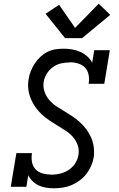

<svg xmlns="http://www.w3.org/2000/svg" viewBox="-20 -1005 640 1033"><path d="M269 8Q247 8 226.5 4.5Q206 1 188 -7.5Q170 -16 155.5 -30Q141 -44 132 -62L122 0H38L68 -181H152Q148 -157 152 -134Q156 -111 170.5 -95Q185 -79 207.5 -72.5Q230 -66 254 -66Q254 -66 254 -65.5Q254 -65 254 -65Q278 -65 302 -70.5Q326 -76 347.5 -89.5Q369 -103 383.5 -124.5Q398 -146 402 -171Q407 -199 398 -224Q389 -249 372 -268.5Q355 -288 333 -302Q311 -316 289 -329.5Q267 -343 245.5 -357.5Q224 -372 205 -389.5Q186 -407 171 -428Q156 -449 146 -473Q136 -497 132.5 -524Q129 -551 134 -579Q137 -601 145.5 -622Q154 -643 166.5 -662.5Q179 -682 196.5 -698.5Q214 -715 234.5 -725.5Q255 -736 277.5 -739.5Q300 -743 322 -743Q345 -743 368.5 -739Q392 -735 412 -726Q432 -717 449 -702Q466 -687 476 -667L487 -735H571L541 -554H457Q461 -577 457 -600.5Q453 -624 438.5 -640Q424 -656 401.5 -663Q379 -670 356 -670Q356 -670 355.5 -669.5Q355 -669 355 -669Q332 -669 309 -664Q286 -659 265.5 -644.5Q245 -630 232 -609Q219 -588 215 -565Q211 -537 219.5 -512Q228 -487 245 -467Q262 -447 283.5 -433Q305 -419 327 -406Q349 -393 370.5 -378.5Q392 -364 411 -346.5Q430 -329 445.5 -308Q461 -287 471 -263.5Q481 -240 484.5 -213Q488 -186 484 -158Q480 -134 470 -111.5Q460 -89 444.5 -69Q429 -49 408 -33.5Q387 -18 363.5 -8.5Q340 1 316.5 4.5Q293 8 269 8ZM422 -800H330L225 -931L298 -979L384 -855L511 -985L573 -925Z"/></svg>

Font: Iosevka Slab Extended
Style: Italic
Weight: 400
Width: 7
Italic angle: -9°
Monospace: yes
Designer: Belleve Invis
Foundry: Belleve Invis
Version: Version 11.1.0; ttfautohint (v1.8.3)